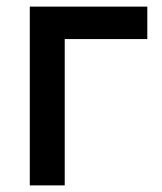

<svg xmlns="http://www.w3.org/2000/svg" viewBox="-20 -560 490 580"><path d="M70 0V-540H425V-442H175.5V0Z"/></svg>

Font: Vela Sans SemBd
Style: Regular
Weight: 600
Designer: Principal design: Mikhail Sharanda - project Manrope.
Design modification: Ravid Balaliev
Foundry: Mikhail Sharanda
Version: Version 1.001